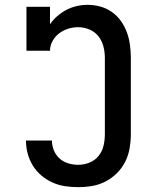

<svg xmlns="http://www.w3.org/2000/svg" viewBox="-20 -763 640 791"><path d="M302 8Q275 8 248 4Q221 0 196.5 -11Q172 -22 151 -39.5Q130 -57 115.5 -80.5Q101 -104 94 -130.5Q87 -157 87 -184H194Q194 -163 202 -143.5Q210 -124 225.5 -110Q241 -96 261.5 -90Q282 -84 302 -84Q326 -84 348.5 -93Q371 -102 386 -120.5Q401 -139 406.5 -162.5Q412 -186 412 -210V-525Q412 -549 406 -572Q400 -595 385.5 -613.5Q371 -632 348.5 -641.5Q326 -651 302 -651Q281 -651 260.5 -644.5Q240 -638 223.5 -625.5Q207 -613 196.5 -594Q186 -575 186 -554H89V-735H186V-663Q199 -682 216.5 -697Q234 -712 254 -722.5Q274 -733 296 -738Q318 -743 341 -743Q368 -743 393.5 -736Q419 -729 441 -713.5Q463 -698 478.5 -676Q494 -654 503 -629Q512 -604 515.5 -577.5Q519 -551 519 -525V-210Q519 -181 514 -152Q509 -123 496 -97Q483 -71 462 -50Q441 -29 415 -15.5Q389 -2 360.5 3Q332 8 302 8Z"/></svg>

Font: Iosevka Etoile Semibold
Style: Regular
Weight: 600
Designer: Belleve Invis
Foundry: Belleve Invis
Version: Version 22.1.2; ttfautohint (v1.8.4)